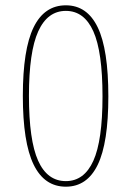

<svg xmlns="http://www.w3.org/2000/svg" viewBox="-20 -693 495 723"><path d="M388 -330Q388 -155 348 -72.5Q308 10 228 10Q147 10 106.5 -73.5Q66 -157 66 -332Q66 -507 106.5 -590Q147 -673 228 -673Q308 -673 348 -590Q388 -507 388 -330ZM89 -332Q89 -165 123.5 -88Q158 -11 228 -11Q297 -11 331.5 -87.5Q366 -164 366 -330Q366 -498 331.5 -575Q297 -652 228 -652Q159 -652 124 -575Q89 -498 89 -332Z"/></svg>

Font: Fira Sans Extra Condensed Thin
Style: Regular
Weight: 250
Width: 1
Designer: Carrois Corporate & Edenspiekermann AG
Foundry: Carrois Corporate GbR & Edenspiekermann AG
Version: Version 4.203